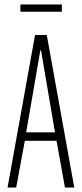

<svg xmlns="http://www.w3.org/2000/svg" viewBox="-20 -846 369 866"><path d="M14 0 138 -688H191L315 0H273L235 -211H92L53 0ZM98 -249H228L165 -619H162ZM72 -793V-826H259V-793Z"/></svg>

Font: Saira Ultra Condensed ExLight
Style: Regular
Weight: 200
Width: 1
Designer: Hector Gatti with collaboration of the Omnibus-Type team
Foundry: Omnibus-Type
Version: Version 1.001; ttfautohint (v1.8)